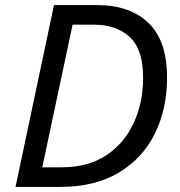

<svg xmlns="http://www.w3.org/2000/svg" viewBox="-20 -734 707 754"><path d="M41 0 192 -714H361Q490 -714 563 -644Q636 -574 636 -429Q636 -305 587.5 -208Q539 -111 445.5 -55.5Q352 0 217 0ZM222 -77Q326 -77 397 -124Q468 -171 505 -251Q542 -331 542 -430Q542 -540 489.5 -588.5Q437 -637 350 -637H265L146 -77Z"/></svg>

Font: Noto Sans
Style: Italic
Weight: 400
Italic angle: -12°
Designer: Monotype Design Team
Foundry: Monotype Imaging Inc.
Version: Version 2.013; ttfautohint (v1.8.4.7-5d5b)